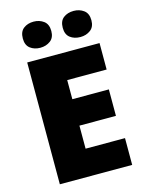

<svg xmlns="http://www.w3.org/2000/svg" viewBox="-135 -1008 819 1087"><g transform="rotate(-15 274.5 -464.0)"><path d="M501 0H77V-714H501V-559H270V-447H484V-292H270V-157H501ZM88 -851Q88 -891 112 -909.5Q136 -928 171 -928Q205 -928 230 -909.5Q255 -891 255 -851Q255 -812 230 -793.5Q205 -775 171 -775Q136 -775 112 -793.5Q88 -812 88 -851ZM322 -851Q322 -891 346 -909.5Q370 -928 406 -928Q440 -928 465 -909.5Q490 -891 490 -851Q490 -812 465 -793.5Q440 -775 406 -775Q370 -775 346 -793.5Q322 -812 322 -851Z"/></g></svg>

Font: Noto Sans Telugu Black
Style: Regular
Weight: 900
Designer: Jelle Bosma - Monotype Design Team
Foundry: Monotype Imaging Inc.
Version: Version 2.005; ttfautohint (v1.8.4.7-5d5b)